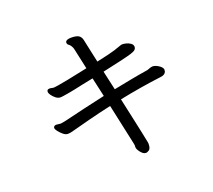

<svg xmlns="http://www.w3.org/2000/svg" viewBox="-132 -899 1263 1141"><g transform="rotate(-20 500.0 -328.0)"><path d="M687 -584 693 -585Q704 -585 718 -581.5Q732 -578 744.5 -569.5Q757 -561 758 -548V-546Q758 -536 750.5 -528.5Q743 -521 721 -514Q683 -502 534 -470L561 -349L668 -370Q725 -381 783 -390Q790 -392 798 -395.5Q806 -399 818 -400Q834 -400 854 -387.5Q874 -375 878 -361V-355Q878 -335 856 -327Q849 -326 841 -324Q712 -308 575 -280Q594 -194 606 -137.5Q618 -81 625 -49Q637 8 638 14.5Q639 21 639 23Q639 54 626.5 62Q614 70 608 70Q595 70 585 61Q571 49 561 29Q558 21 558 13L559 8Q559 2 557 -6L501 -265Q428 -249 362 -232Q296 -215 244 -201Q224 -195 209.5 -195Q195 -195 180.5 -207Q166 -219 155 -233Q144 -247 144 -255Q144 -264 152 -268Q156 -270 162.5 -270Q169 -270 176.5 -268.5Q184 -267 188.5 -267Q193 -267 202.5 -269Q212 -271 219 -272Q350 -304 486 -334L459 -455Q454 -454 437 -450.5Q420 -447 390 -441Q328 -427 289.5 -420.5Q251 -414 243 -414Q227 -414 213 -425Q199 -436 190 -449Q181 -462 181 -470Q181 -483 191 -485Q197 -486 200.5 -486Q204 -486 211.5 -484Q219 -482 224 -482Q237 -482 315 -497L445 -524L416 -657Q414 -666 407 -677Q400 -688 394 -691Q385 -697 385 -707V-710Q387 -719 399 -723Q408 -726 421 -726Q456 -726 470 -716Q484 -706 488 -687Q495 -653 504 -612.5Q513 -572 520 -539Q609 -558 636.5 -567Q664 -576 686 -584Z"/></g></svg>

Font: Moon Stars Kai HW
Style: Bold
Weight: 700
Designer: GuiWonder
Version: Version 1.101